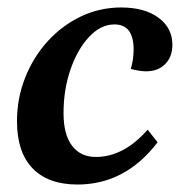

<svg xmlns="http://www.w3.org/2000/svg" viewBox="-20 -482 490 514"><path d="M187.5 12Q109.3 12 67.4 -31.2Q25.5 -74.4 25.5 -157.2Q25.5 -219.2 47.4 -274.2Q69.2 -329.3 107.7 -371.6Q146.2 -413.9 196.8 -438Q247.4 -462 304.4 -462Q367.1 -462 404.3 -434.6Q441.5 -407.3 441.5 -361.9Q441.5 -330 422.3 -310.6Q403.2 -291.1 371.2 -291.1Q353.9 -291.1 330.1 -297.5Q337.7 -323 337.7 -349.1Q337.7 -416.6 286.5 -416.6Q250.1 -416.6 219 -383.8Q188 -351.1 169.1 -297.1Q150.1 -243.1 150.1 -179Q150.1 -122 172.8 -91.9Q195.6 -61.8 236.8 -61.8Q273.5 -61.8 308.2 -79.9Q342.9 -98.1 375.3 -134.8L401.9 -101.1Q315.6 12 187.5 12Z"/></svg>

Font: Petrona
Style: Italic
Weight: 400
Italic angle: -9°
Designer: Ringo R. Seeber
Foundry: Ringo R. Seeber
Version: Version 2.001; ttfautohint (v1.8.3)